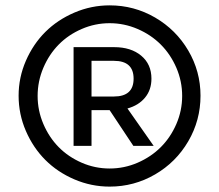

<svg xmlns="http://www.w3.org/2000/svg" viewBox="-20 -690 822 720"><path d="M408.2 -513.2Q471.2 -513.2 509.5 -481.2Q547.9 -449.2 547.9 -395Q547.9 -353 523.9 -324Q500 -294.9 458 -283.2L556.2 -143.1H480L391.1 -276.9H323.2V-143.1H255.9V-513.2ZM49.8 -331.1Q49.8 -399.4 77.1 -462.2Q104.5 -524.9 150.1 -570.3Q195.8 -615.7 259 -642.8Q322.3 -669.9 391.1 -669.9Q482.9 -669.9 561.5 -624.3Q640.1 -578.6 686 -500.5Q731.9 -422.4 731.9 -331.1Q731.9 -238.8 686 -160.2Q640.1 -81.5 561.5 -35.9Q482.9 9.8 391.1 9.8Q322.3 9.8 259 -17.3Q195.8 -44.4 150.1 -90.1Q104.5 -135.7 77.1 -198.7Q49.8 -261.7 49.8 -331.1ZM121.1 -330.1Q121.1 -275.4 142.6 -225.1Q164.1 -174.8 200.2 -138.2Q236.3 -101.6 286.4 -79.8Q336.4 -58.1 391.1 -58.1Q445.8 -58.1 496.1 -79.8Q546.4 -101.6 583 -138.2Q619.6 -174.8 641.4 -225.1Q663.1 -275.4 663.1 -330.1Q663.1 -385.3 641.4 -435.8Q619.6 -486.3 583 -522.9Q546.4 -559.6 496.1 -581.3Q445.8 -603 391.1 -603Q336.4 -603 286.4 -581.3Q236.3 -559.6 200.2 -522.9Q164.1 -486.3 142.6 -435.8Q121.1 -385.3 121.1 -330.1ZM323.2 -328.1H407.2Q481 -328.1 481 -395Q481 -461.9 407.2 -461.9H323.2Z"/></svg>

Font: Human Sans
Style: Regular
Weight: 400
Designer: Tim Radville
Foundry: Continuum
Version: Version 1.000;FEAKit 1.0